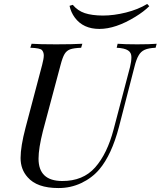

<svg xmlns="http://www.w3.org/2000/svg" viewBox="-20 -927 804 961"><path d="M620.6 -674.8Q603.5 -686 564 -688L568.8 -708Q603 -705.1 666.5 -705.1Q730 -705.1 764.2 -708L758.8 -688Q723.6 -686.5 704.1 -677.7Q684.6 -668.9 673.8 -649.4Q662.1 -629.9 652.8 -591.8L575.2 -291Q538.6 -151.9 477.1 -79.1Q440.4 -36.1 386.7 -10.7Q333 14.6 272 14.2Q165 14.2 118.2 -40Q83 -79.1 83 -136.2Q83 -193.4 107.9 -288.1L190.9 -602.1Q199.2 -633.8 199.2 -649.4Q199.2 -665 190.4 -675.8Q181.6 -686.5 131.8 -688L138.2 -708Q177.7 -705.1 260.7 -705.1Q343.8 -705.1 392.1 -708L386.2 -688Q349.6 -686.5 331.5 -680.2Q313.5 -673.8 303.2 -656.7Q293 -639.6 283.2 -602.1L194.8 -271Q172.9 -184.6 172.9 -132.8Q172.9 -21.5 291 -21Q395.5 -20.5 456.1 -88.9Q516.6 -157.2 548.8 -279.8L630.9 -591.8Q637.7 -619.1 637.7 -641.6Q637.7 -664.1 620.6 -674.8ZM494.6 -849.1Q549.8 -849.1 610.4 -864.3Q670.9 -879.4 716.8 -907.2L727.1 -896Q700.2 -869.1 657.2 -842.8Q558.6 -782.2 477.5 -782.2Q396.5 -782.2 354.5 -838.9Q335 -865.2 328.1 -897.9L344.2 -902.8Q369.1 -873 404.3 -861.3Q439.5 -849.6 494.6 -849.1Z"/></svg>

Font: PlayfairDisplay-Italic
Style: Italic
Weight: 400
Italic angle: -14°
Designer: Claus Eggers Sørensen
Foundry: Claus Eggers Sørensen
Version: Version 1.002;PS 001.002;hotconv 1.0.70;makeotf.lib2.5.58329